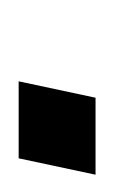

<svg xmlns="http://www.w3.org/2000/svg" viewBox="23 -354 125 212"><g transform="rotate(90 86.0 -247.5)"><path d="M87.4 -290H172.4L154.3 -205.1H69.3Z"/></g></svg>

Font: Fibel Nord
Style: Italic
Weight: 400
Designer: Peter Wiegel
Foundry: Peter Wioegel
Version: Version 000.000